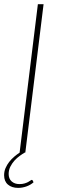

<svg xmlns="http://www.w3.org/2000/svg" viewBox="-24 -723 282 910"><path d="M127 129.5Q129 129.5 131 132.5L135 141Q121 153.5 101.5 160.5Q82 167.5 62 167.5Q32 167.5 13.8 152Q-4.5 136.5 -4.5 107.5Q-4.5 89.5 2.2 73.8Q9 58 19.5 44.5Q30 31 43.2 19.8Q56.5 8.5 69.5 0H69L155.5 -703H182.5L96 0H93.5Q83 6 69.5 15.8Q56 25.5 44.5 38.2Q33 51 25 67Q17 83 17 101.5Q17 124 31.2 136.8Q45.5 149.5 68 149.5Q82 149.5 92 146.5Q102 143.5 109 139.8Q116 136 120.2 132.8Q124.5 129.5 127 129.5Z"/></svg>

Font: Lato Thin
Style: Italic
Weight: 200
Italic angle: -7°
Designer: Lukasz Dziedzic
Foundry: tyPoland Lukasz Dziedzic
Version: Version 2.007; 2014-02-27